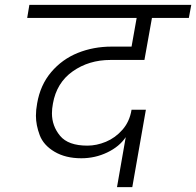

<svg xmlns="http://www.w3.org/2000/svg" viewBox="-20 -760 808 791"><path d="M435 -513Q346 -513 279.5 -466Q213 -419 198 -333Q194 -312 194 -293Q194 -241 227.5 -200.5Q261 -160 340 -160Q378 -160 416.5 -176Q455 -192 484.5 -225.5Q514 -259 522 -308H581L525 11H462L498 -195Q472 -156 422 -132Q372 -108 315 -108Q250 -108 204.5 -135Q159 -162 143.5 -203.5Q128 -245 128 -283Q128 -307 133 -334Q146 -410 191 -463Q236 -516 300.5 -542Q365 -568 440 -568H522L543 -686H92L101 -740H768L758 -686H606L575 -513Z"/></svg>

Font: Fz Poppins Light
Style: Italic
Weight: 300
Italic angle: -10°
Designer: Ninad Kale (Devanagari), Jonny Pinhorn (Latin)
Foundry: Indian Type Foundry
Version: Vit hóa bi Vntype.Com & FontZin.Com